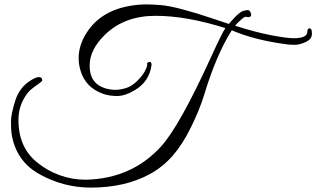

<svg xmlns="http://www.w3.org/2000/svg" viewBox="-20 -760 1440 874"><path d="M1317 -586Q1379 -586 1379 -616Q1379 -631 1389.5 -631Q1400 -631 1400 -606.5Q1400 -582 1372 -569Q1344 -556 1322.5 -556Q1301 -556 1287 -558Q1140 -577 1035 -622Q964 -510 908 -324Q887 -257 848.5 -179Q810 -101 765.5 -50.5Q721 0 663 32Q549 94 394 94Q268 94 158 32Q50 -29 32 -156Q30 -173 30 -206.5Q30 -240 49.5 -302Q69 -364 123 -396Q145 -409 156 -409Q174 -409 172 -392Q168 -387 151.5 -375.5Q135 -364 120 -351.5Q105 -339 90 -313Q64 -269 64 -214Q64 -88 150 -20Q196 18 253 38Q310 58 367 58Q369 58 372 58Q579 53 712 -92Q796 -183 942 -503Q992 -613 1006 -632Q829 -688 688 -688Q547 -688 459 -603Q388 -535 388 -461Q388 -380 459 -358Q484 -351 504.5 -351Q525 -351 551.5 -358.5Q578 -366 602.5 -389.5Q627 -413 639.5 -436Q652 -459 650 -471V-473Q658 -480 664 -477.5Q670 -475 670 -465Q660 -387 591 -348Q549 -323 513 -323Q477 -323 449 -333Q367 -362 345 -444Q338 -470 338 -495Q338 -555 375 -612Q441 -714 582 -735Q614 -740 643 -740Q672 -740 710.5 -737Q749 -734 812.5 -717Q876 -700 942.5 -677.5Q1009 -655 1022 -651Q1071 -711 1095 -712Q1100 -714 1108.5 -714Q1117 -714 1122 -700Q1127 -686 1115 -682Q1110 -681 1102 -683Q1096 -687 1077.5 -670.5Q1059 -654 1050 -643Q1144 -613 1215 -599.5Q1286 -586 1317 -586Z"/></svg>

Font: Great Vibes
Style: Regular
Weight: 400
Designer: Robert E. Leuschke
Foundry: Robert E. Leuschke
Version: Version 1.001